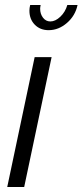

<svg xmlns="http://www.w3.org/2000/svg" viewBox="-20 -750 331 770"><path d="M250 -730H291Q282 -687 248.5 -658Q215 -629 175 -629Q141 -629 119.5 -651Q98 -673 98 -707Q98 -718 101 -730H143Q141 -720 141 -715Q141 -694 152.5 -679Q164 -664 182 -664Q202 -664 222 -683Q242 -702 250 -730ZM119 -521H187L77 0H9Z"/></svg>

Font: Raleway-v4020
Style: Italic
Weight: 400
Italic angle: -12°
Designer: Matt McInerney, Pablo Impallari, Rodrigo Fuenzalida
Foundry: Matt McInerney, Pablo Impallari, Rodrigo Fuenzalida
Version: Version 4.020;PS 004.020;hotconv 1.0.88;makeotf.lib2.5.64775